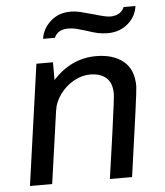

<svg xmlns="http://www.w3.org/2000/svg" viewBox="-52 -763 697 809"><g transform="rotate(-5 296.5 -358.5)"><path d="M525 -380Q525 -357 474 0H380Q391 -77 398 -126Q405 -175 409 -204Q428 -342 428 -356Q428 -402 403.5 -424Q379 -446 335 -446Q300 -446 266 -427Q232 -408 208 -375.5Q184 -343 179 -304L136 0H42L114 -511H184V-436Q262 -521 367 -521Q439 -521 482 -486Q525 -451 525 -380ZM425 -613Q402 -613 382 -617.5Q362 -622 336 -631Q310 -639 294 -643Q278 -647 260 -647Q216 -647 201 -613H151Q157 -655 191 -686Q225 -717 276 -717Q297 -717 317.5 -712Q338 -707 374 -697Q423 -682 441 -682Q486 -682 501 -717H551Q545 -672 510 -642.5Q475 -613 425 -613Z"/></g></svg>

Font: Chivo
Style: Italic
Weight: 400
Italic angle: -8.05°
Designer: Hector Gatti
Foundry: Omnibus-Type
Version: Version 1.007